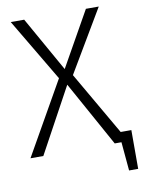

<svg xmlns="http://www.w3.org/2000/svg" viewBox="-91 -748 711 956"><g transform="rotate(-10 264.5 -270.0)"><path d="M475 -51 290 -371 476 -685H411L255 -408L99 -685H31L219 -368L10 0H75L254 -329L436 0H470L483 145H529V-51Z"/></g></svg>

Font: FiraGO Light
Style: Regular
Weight: 300
Designer: bBox Type
Foundry: bBox Type GmbH
Version: Version 1.001;PS 001.001;hotconv 1.0.88;makeotf.lib2.5.64775